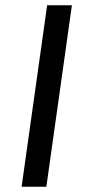

<svg xmlns="http://www.w3.org/2000/svg" viewBox="-20 -709 332 729"><path d="M159 -689H253L156 0H62Z"/></svg>

Font: Fira Sans Variable
Style: Italic
Weight: 397
Italic angle: -8°
Designer: Carrois Corporate & Edenspiekermann AG
Foundry: Carrois Corporate GbR & Edenspiekermann AG
Version: Version 4.202